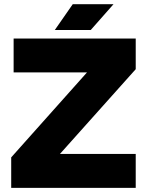

<svg xmlns="http://www.w3.org/2000/svg" viewBox="-20 -909 711 929"><path d="M45.9 -722.7H636.7V-574.2L270 -164.1H636.7V0H34.2V-147.5L400.9 -558.6H45.9ZM418.9 -763.7H245.1L332 -888.7H529.3Z"/></svg>

Font: Giphurs Black
Style: Regular
Weight: 900
Version: Version 0.920; ttfautohint (v1.8.4.7-5d5b)